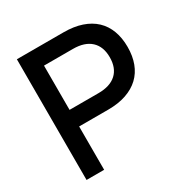

<svg xmlns="http://www.w3.org/2000/svg" viewBox="-165 -856 958 992"><g transform="rotate(-30 313.5 -360.0)"><path d="M69.5 0V-720H347.5Q409 -720 455.5 -704.2Q502 -688.5 533.5 -658.8Q565 -629 581 -586.2Q597 -543.5 597 -489.5Q597 -435.5 581 -392.8Q565 -350 533.5 -320.2Q502 -290.5 455.5 -274.5Q409 -258.5 347.5 -258.5H174.5V0ZM174.5 -357.5H347Q416.5 -357.5 453.5 -391.5Q490.5 -425.5 490.5 -489.5Q490.5 -553 453.5 -587.2Q416.5 -621.5 347 -621.5H174.5Z"/></g></svg>

Font: Vela Sans SemBd
Style: Regular
Weight: 600
Designer: Principal design: Mikhail Sharanda - project Manrope.
Design modification: Ravid Balaliev
Foundry: Mikhail Sharanda
Version: Version 1.001